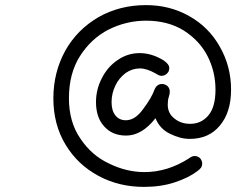

<svg xmlns="http://www.w3.org/2000/svg" viewBox="-20 -632 945 752"><path d="M544 100C588.7 100 629 94 665 82C701 70 730 55.7 752 39C760 33 765.3 28 768 24C770.7 19.3 772 14.3 772 9C772 1.7 769.3 -5.3 764 -12C758 -18 750.7 -21 742 -21C735.3 -21 727.7 -17.7 719 -11C663.7 24.3 606 42 546 42C499.3 42 453.3 31 408 9C362 -12.3 324.3 -45 295 -89C265 -132.3 250 -185 250 -247C250 -311.7 264.3 -366.7 293 -412C322.3 -458 359.7 -492.7 405 -516C451.7 -539.3 500.7 -551 552 -551C608.7 -551 657.7 -538.3 699 -513C741 -486.3 772.3 -452.7 793 -412C813.7 -371.3 824 -327.7 824 -281C824 -236.3 815 -203 797 -181C778.3 -158.3 754.3 -147 725 -147C700.3 -147 679.7 -154 663 -168C645.7 -181.3 637 -199.3 637 -222C637 -234 638.3 -244 641 -252C643.7 -260 645 -267 645 -273C645 -281.7 642 -289 636 -295C629.3 -300.3 622.3 -303 615 -303C601.7 -303 592 -296.3 586 -283C578 -260.3 562.7 -234 540 -204C519.3 -175.3 497 -161 473 -161C455.7 -161 442 -167.3 432 -180C422 -192 417 -209.3 417 -232C417 -254.7 422 -276.3 432 -297C440.7 -315.7 454 -332 472 -346C489.3 -358 508 -364 528 -364C546 -364 566.7 -357.3 590 -344C599.3 -338 606.7 -335 612 -335C620.7 -335 628 -338 634 -344C640 -349.3 643 -356.3 643 -365C643 -375.7 635.3 -386 620 -396C589.3 -414.7 558.3 -424 527 -424C495.7 -424 467 -415 441 -397C415 -379.7 394.3 -356 379 -326C363.7 -296.7 356 -265.3 356 -232C356 -192 366.7 -160.3 388 -137C409.3 -113 438 -101 474 -101C515.3 -101 553.7 -123.7 589 -169C600.3 -141 619.3 -120.7 646 -108C672.7 -94.7 698.3 -88 723 -88C773 -88 812.3 -105.3 841 -140C870.3 -174.7 885 -221.7 885 -281C885 -341.7 870.3 -397.7 841 -449C812.3 -500.3 772.3 -540.3 721 -569C670.3 -597.7 614 -612 552 -612C483.3 -612 421.3 -596.3 366 -565C310 -532.3 266.7 -488.7 236 -434C204.7 -377.3 189 -315 189 -247C189 -178.3 205 -117.7 237 -65C268.3 -13 311.3 27.7 366 57C419.3 85.7 478.7 100 544 100Z"/></svg>

Font: naYanakamik
Style: Regular
Weight: 500
Designer: Nagarjuna G.,Vikas B.,Ruchir J.,Tushar G.,Vinay J.
Foundry: gnowledge lab
Version: 1.1